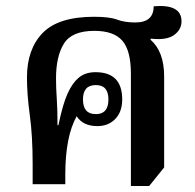

<svg xmlns="http://www.w3.org/2000/svg" viewBox="-20 -615 651 641"><path d="M528 -56V-360Q528 -443 482 -483L484 -486Q536 -480 561 -498Q586 -516 586 -544Q586 -602 493 -594Q493 -540 432 -540Q396 -540 371 -549.5Q346 -559 294 -559Q175 -559 122.5 -505Q70 -451 70 -356Q70 -300 79.5 -230.5Q89 -161 89 -68V0H198V-32Q198 -159 236 -227Q257 -194 305 -194Q342 -194 365 -218Q388 -242 388 -283Q388 -374 299 -374Q263 -374 241 -354Q222 -338 206 -303.5Q190 -269 175 -197H172Q172 -250 169.5 -286Q167 -322 167 -353Q167 -427 193.5 -469.5Q220 -512 295 -512Q360 -512 388.5 -479Q417 -446 417 -369V6H478ZM300 -234Q257 -234 257 -283Q257 -331 300 -331Q342 -331 342 -283Q342 -234 300 -234Z"/></svg>

Font: Noto Serif Thai SemiCondensed Semi
Style: Regular
Weight: 600
Width: 4
Designer: Monotype Design Team
Foundry: Monotype Imaging Inc.
Version: Version 1.901